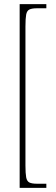

<svg xmlns="http://www.w3.org/2000/svg" viewBox="-20 -780 273 928"><path d="M75 128V-760H204V-740H159Q134 -740 122 -734Q110 -728 106.5 -709.5Q103 -691 103 -652V20Q103 58 106.5 77Q110 96 122 102Q134 108 159 108H204V128Z"/></svg>

Font: Noto Serif Thai ExtraCondensed Thin
Style: Regular
Weight: 100
Width: 2
Designer: Monotype Design Team
Foundry: Monotype Imaging Inc.
Version: Version 2.001; ttfautohint (v1.8.4.7-5d5b)